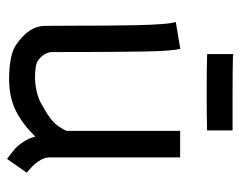

<svg xmlns="http://www.w3.org/2000/svg" viewBox="-90 -602 697 558"><g transform="rotate(90 259.0 -323.5)"><path d="M359.4 -650.4V-576.2H351.1Q322.8 -575.2 252.4 -575.2Q179.7 -575.2 146.5 -576.2L137.7 -576.7V-652.3L147 -651.4Q178.7 -650.4 271 -650.4Q271 -650.4 351.1 -650.4ZM442.4 4.9Q424.8 -7.8 414.8 -16.4Q404.8 -24.9 393.6 -41.3Q382.3 -57.6 377.4 -77.1Q342.8 -41.5 304.7 -21.7Q266.6 -2 215.8 -1H211.4Q140.1 -1 110.4 -21.5Q55.7 -59.1 55.7 -104.5Q55.2 -133.8 55.2 -189Q55.2 -244.1 54.9 -284.7Q54.7 -325.2 53.7 -369.9Q52.7 -414.6 50.5 -444.1Q48.3 -473.6 44.4 -485.4L122.6 -498.5Q125.5 -485.8 127.4 -461.7Q129.4 -437.5 130.1 -395.8Q130.9 -354 131.1 -321.3Q131.3 -288.6 131.6 -223.4Q131.8 -158.2 131.8 -122.1Q135.7 -100.1 156.2 -85Q168.5 -76.2 208 -76.2Q255.4 -78.1 285.6 -96.7Q287.1 -97.7 297.4 -103.5Q307.6 -109.4 311.5 -111.8Q315.4 -114.3 324.5 -121.1Q333.5 -127.9 338.6 -133.5Q343.8 -139.2 350.1 -148.4Q356.4 -157.7 360.8 -168V-498H438V-116.7Q439 -86.9 482.4 -52.2Z"/></g></svg>

Font: Fantasque Sans Mono
Style: Regular
Weight: 400
Monospace: yes
Designer: Jany Belluz
Version: Version 1.8.0 ; ttfautohint (v1.8.2)